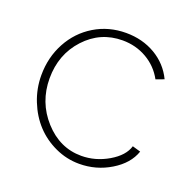

<svg xmlns="http://www.w3.org/2000/svg" viewBox="-101 -630 744 742"><g transform="rotate(20 270.5 -259.0)"><path d="M297.9 9.8Q246.1 9.8 199 -12Q151.9 -33.7 117.9 -70.3Q84 -106.9 64 -157.2Q43.9 -207.5 43.9 -262.2Q43.9 -335.9 76.7 -396.7Q109.4 -457.5 167.5 -492.7Q225.6 -527.8 296.9 -527.8Q364.3 -527.8 417.5 -496.6Q470.7 -465.3 497.1 -410.2L463.9 -397.9Q439 -443.8 393.8 -470Q348.6 -496.1 293.9 -496.1Q203.1 -496.1 140.6 -428.5Q78.1 -360.8 78.1 -262.2Q78.1 -164.1 142.3 -93Q206.5 -22 294.9 -22Q353 -22 405.5 -52.7Q458 -83.5 470.2 -125L503.9 -115.2Q485.4 -61.5 426.5 -25.9Q367.7 9.8 297.9 9.8Z"/></g></svg>

Font: Rawline ExtraLight
Style: Regular
Weight: 275
Designer: Matt McInerney, Pablo Impallari, Rodrigo Fuenzalida
Foundry: Matt McInerney, Pablo Impallari, Rodrigo Fuenzalida
Version: Version 4.020;PS 004.020;hotconv 1.0.88;makeotf.lib2.5.64775